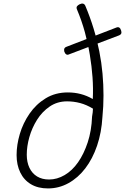

<svg xmlns="http://www.w3.org/2000/svg" viewBox="-20 -1037 701 1076"><path d="M249 19Q193 19 153.5 -4.5Q114 -28 93.5 -70.5Q73 -113 73 -168Q73 -225 91 -286Q109 -347 145.5 -400Q182 -453 236 -486Q290 -519 360 -519Q398 -519 432.5 -510Q467 -501 500 -482Q503 -542 498.5 -604Q494 -666 483.5 -729.5Q473 -793 455.5 -857Q438 -921 411 -985Q407 -995 411.5 -1001.5Q416 -1008 426 -1013Q449 -1024 458 -1005Q485 -941 504.5 -877Q524 -813 536.5 -749.5Q549 -686 554.5 -624.5Q560 -563 560 -502Q560 -441 554 -381Q549 -294 524 -220.5Q499 -147 458 -93.5Q417 -40 363.5 -10.5Q310 19 249 19ZM255 -31Q300 -31 342.5 -56Q385 -81 417.5 -127.5Q450 -174 471.5 -239Q493 -304 496 -384Q498 -396 499.5 -407Q501 -418 501 -428Q465 -450 429 -459.5Q393 -469 356 -469Q301 -469 258.5 -440Q216 -411 187.5 -365.5Q159 -320 144.5 -268.5Q130 -217 130 -170Q130 -128 145 -96.5Q160 -65 188 -48Q216 -31 255 -31ZM366 -732Q358 -728 351 -732.5Q344 -737 340 -749Q338 -760 341 -766Q344 -772 353 -775L633 -883Q652 -890 659 -865Q662 -855 659.5 -849Q657 -843 648 -839Z"/></svg>

Font: Playwrite US Trad ExtraLight
Style: Regular
Weight: 250
Designer: Veronika Burian, José Scaglione
Foundry: TypeTogether
Version: Version 1.003